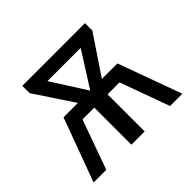

<svg xmlns="http://www.w3.org/2000/svg" viewBox="-129 -707 873 873"><g transform="rotate(-45 307.5 -270.0)"><path d="M22.1 0 134.9 -306.2H227.7L103.6 -492.8V-540H506.7V-492.8L381.5 -306.2H481.5L592.8 0H513.8L427.2 -238.5H350.3V0H265.1V-238.5H189.2L103.6 0ZM306.7 -306.2 413.3 -474.4H199.5Z"/></g></svg>

Font: FiraCode Nerd Font
Style: Regular
Weight: 400
Designer: Carrois Corporate, Edenspiekermann AG, Nikita Prokopov
Foundry: Carrois Corporate, Edenspiekermann AG, Nikita Prokopov
Version: Version 6.002;Nerd Fonts 2.1.0